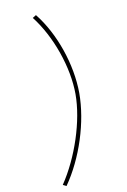

<svg xmlns="http://www.w3.org/2000/svg" viewBox="-195 -766 649 982"><g transform="rotate(-20 130.0 -274.5)"><path d="M139 -712 119 -704C186 -578 215 -400 191 -263C167 -127 77 41 -29 151L-13 163C97 53 185 -114 211 -262C236 -409 208 -586 139 -712Z"/></g></svg>

Font: Fixel Display 20240404 Thin
Style: Italic
Weight: 100
Italic angle: -10°
Designer: AlfaBravo + MacPaw
Foundry: Kyrylo Tkachov, Marchela Mozhyna, Serhii Makarenko, Maria Weinstein, Zakhar Kryvoshyya
Version: Version 1.211;Glyphs 3.2 (3225)